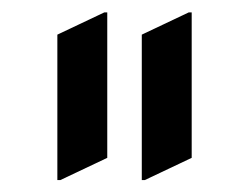

<svg xmlns="http://www.w3.org/2000/svg" viewBox="-20 -777 405 312"><path d="M286.6 -756.8H291.5V-520.5L215.3 -484.4H210.4V-720.7ZM149.4 -756.8H154.3V-520.5L78.1 -484.4H73.2V-720.7Z"/></svg>

Font: Nova Square
Style: Book
Weight: 400
Version: Version 2.000